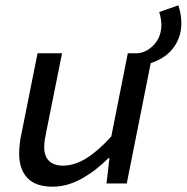

<svg xmlns="http://www.w3.org/2000/svg" viewBox="-20 -689 701 721"><path d="M178 12Q113 12 82.5 -21Q52 -54 52 -111Q52 -150 61 -189L121 -489H213L155 -200Q151 -182 148.5 -166.5Q146 -151 146 -136Q146 -103 164 -85Q182 -67 216 -67Q261 -67 306.5 -96Q352 -125 398 -177L460 -489H498Q533 -493 559.5 -522.5Q586 -552 586 -596Q586 -617 578 -644L650 -669Q656 -649 658.5 -633.5Q661 -618 661 -601Q661 -571 651.5 -546.5Q642 -522 626 -503Q610 -484 589 -471.5Q568 -459 546 -452L456 0H380L391 -95H387Q366 -74 342 -55Q318 -36 292 -21Q266 -6 237.5 3Q209 12 178 12Z"/></svg>

Font: Source Code Pro Medium
Style: Italic
Weight: 500
Italic angle: -11°
Monospace: yes
Designer: Paul D. Hunt, Teo Tuominen
Foundry: Adobe Systems Incorporated
Version: Version 1.050;PS 1.000;hotconv 16.6.51;makeotf.lib2.5.65220